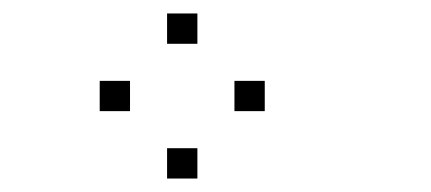

<svg xmlns="http://www.w3.org/2000/svg" viewBox="-20 -693 640 285"><path d="M229 -673Q228 -673 228 -673Q228 -673 228 -672V-629Q228 -628 228 -628Q228 -628 229 -628H272Q273 -628 273 -628Q273 -628 273 -629V-672Q273 -673 273 -673Q273 -673 272 -673ZM129 -573Q128 -573 128 -573Q128 -573 128 -572V-529Q128 -528 128 -528Q128 -528 129 -528H172Q173 -528 173 -528Q173 -528 173 -529V-572Q173 -573 173 -573Q173 -573 172 -573ZM329 -573Q328 -573 328 -573Q328 -573 328 -572V-529Q328 -528 328 -528Q328 -528 329 -528H372Q373 -528 373 -528Q373 -528 373 -529V-572Q373 -573 373 -573Q373 -573 372 -573ZM229 -473Q228 -473 228 -473Q228 -473 228 -472V-429Q228 -428 228 -428Q228 -428 229 -428H272Q273 -428 273 -428Q273 -428 273 -429V-472Q273 -473 273 -473Q273 -473 272 -473Z"/></svg>

Font: Doto Light
Style: Regular
Weight: 300
Monospace: yes
Version: Version 1.000